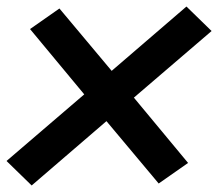

<svg xmlns="http://www.w3.org/2000/svg" viewBox="-34 -634 668 588"><path d="M63 -66 -14 -141 224 -345 58 -545 148 -608 308 -417 537 -614 614 -539 376 -335 542 -135 452 -72 292 -263Z"/></svg>

Font: Iosevka HT Extrabold Extended
Style: Italic
Weight: 800
Width: 7
Italic angle: -9°
Monospace: yes
Designer: Belleve Invis
Foundry: Belleve Invis
Version: Version 32.3.0; ttfautohint (v1.8.4)